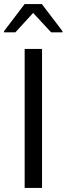

<svg xmlns="http://www.w3.org/2000/svg" viewBox="-22 -930 329 950"><path d="M-2 -770H54L142 -866L231 -770H287V-776L185 -910H100L-2 -776ZM100 0H186V-688H100Z"/></svg>

Font: Saira UNSAM SC
Style: Regular
Weight: 400
Designer: Hector Gatti with collaboration of the Omnibus-Type team
Foundry: Omnibus-Type
Version: Version 1.072;PS 001.072;hotconv 1.0.88;makeotf.lib2.5.64775